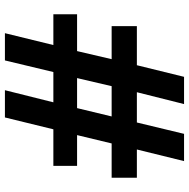

<svg xmlns="http://www.w3.org/2000/svg" viewBox="-14 -736 750 761"><g transform="rotate(-90 360.5 -355.0)"><path d="M563 -518 610 -710H502L456 -518H336L384 -710H276L229 -518H84V-424H206L173 -287H37V-187H149L103 0H211L256 -187H376L329 0H437L483 -187H638V-287H507L539 -424H685V-518ZM313 -424H432L400 -287H280Z"/></g></svg>

Font: RT Raleway Bold
Style: Regular
Weight: 400
Designer: Matt McInerney, Pablo Impallari, Rodrigo Fuenzalida — Edited by Milan Moffatt in April 2016
Foundry: Matt McInerney, Pablo Impallari, Rodrigo Fuenzalida — Edited by Milan Moffatt in April 2016
Version: Version 3.001